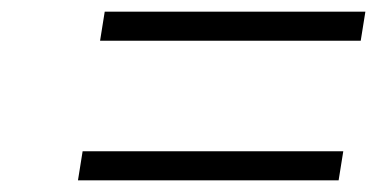

<svg xmlns="http://www.w3.org/2000/svg" viewBox="-20 -521 649 330"><path d="M122 -261H570L562 -211H114ZM160 -501H608L600 -451H152Z"/></svg>

Font: Exo Light
Style: Italic
Weight: 300
Italic angle: -9°
Designer: Natanael Gama
Foundry: Natanael Gama
Version: Version 1.500; ttfautohint (v1.6)